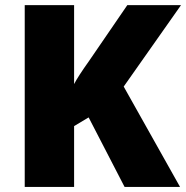

<svg xmlns="http://www.w3.org/2000/svg" viewBox="-20 -734 731 754"><path d="M687 0H469.2L328.1 -272.9L271 -238.8V0H77.1V-713.9H271V-403.8Q285.6 -432.6 330.1 -495.1L480 -713.9H690.9L465.8 -394Z"/></svg>

Font: OpenSans-ExtraBold
Style: Regular
Weight: 800
Foundry: Ascender Corporation
Version: Version 1.10